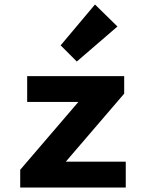

<svg xmlns="http://www.w3.org/2000/svg" viewBox="-20 -835 640 855"><path d="M70 0V-79L329 -381H101V-496H533V-418L273 -115H540V0ZM322 -561 250 -633 403 -815 503 -717Z"/></svg>

Font: Source Code Pro
Style: Bold
Weight: 700
Monospace: yes
Designer: Paul D. Hunt, Teo Tuominen
Foundry: Adobe Systems Incorporated
Version: Version 2.030;PS 1.000;hotconv 16.6.51;makeotf.lib2.5.65220